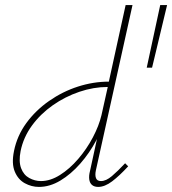

<svg xmlns="http://www.w3.org/2000/svg" viewBox="-20 -731 677 755"><path d="M133 4Q104 4 77.5 -10.5Q51 -25 38 -56.5Q25 -88 35 -137Q47 -197 83.5 -247Q120 -297 173 -334Q226 -371 286.5 -390.5Q347 -410 408 -410L474 -711H501L357 -61Q353 -42 357.5 -30.5Q362 -19 377 -19Q397 -19 420 -38.5Q443 -58 472 -89L484 -77Q450 -40 421 -18Q392 4 366 4Q351 4 342 -3.5Q333 -11 331 -25.5Q329 -40 334 -59L374 -243L397 -277Q385 -229 358.5 -179Q332 -129 295.5 -87.5Q259 -46 217.5 -21Q176 4 133 4ZM141 -19Q178 -19 216 -43Q254 -67 287.5 -106Q321 -145 345 -190.5Q369 -236 379 -278L406 -399L416 -389H403Q348 -389 292 -370Q236 -351 187.5 -317Q139 -283 105.5 -237Q72 -191 61 -137Q53 -96 63 -69.5Q73 -43 95 -31Q117 -19 141 -19ZM578 -465H557L610 -711H637Z"/></svg>

Font: Ysabeau Office Thin
Style: Italic
Weight: 250
Italic angle: -12°
Designer: Christian Thalmann (Catharsis Fonts)
Version: Version 2.001;gftools[0.9.30]; featfreeze: tnum,lnum,ss02